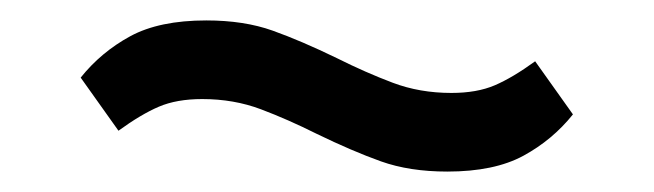

<svg xmlns="http://www.w3.org/2000/svg" viewBox="-20 -399 640 188"><path d="M418 -231Q381 -231 353 -241Q325 -251 290 -268Q262 -282 235.5 -292Q209 -302 178 -302Q153 -302 135.5 -294.5Q118 -287 96 -271L59 -323Q79 -348 107.5 -363.5Q136 -379 182 -379Q219 -379 247 -369Q275 -359 310 -342Q338 -328 364.5 -318Q391 -308 422 -308Q447 -308 464.5 -315.5Q482 -323 504 -339L541 -287Q521 -262 492.5 -246.5Q464 -231 418 -231Z"/></svg>

Font: IBM Plex Sans Thai Text
Style: Regular
Weight: 450
Designer: Mike Abbink, Paul van der Laan, Pieter van Rosmalen, Ben Mitchell, Mark Frömberg
Foundry: Bold Monday
Version: Version 1.1